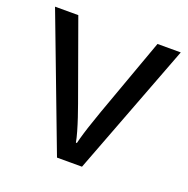

<svg xmlns="http://www.w3.org/2000/svg" viewBox="-102 -632 712 729"><g transform="rotate(20 254.0 -268.0)"><path d="M203 0 0 -536H94L208 -220Q216 -198 225 -171Q234 -144 241 -119.5Q248 -95 251 -78H255Q259 -95 266.5 -120Q274 -145 283.5 -172Q293 -199 300 -220L414 -536H508L304 0Z"/></g></svg>

Font: Noto Sans Coptic
Style: Regular
Weight: 400
Designer: Monotype Design Team, Denis Moyogo Jacquerye
Foundry: Monotype Imaging Inc.
Version: Version 2.002; ttfautohint (v1.8.4.7-5d5b)